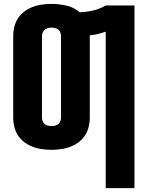

<svg xmlns="http://www.w3.org/2000/svg" viewBox="-20 -763 760 988"><path d="M524 205H672V-735H524Q494 -717 459.5 -709Q425 -701 390 -700Q361 -725 322.5 -734Q284 -743 245 -743Q216 -743 187 -738Q158 -733 131.5 -720Q105 -707 85 -685Q65 -663 56.5 -635Q48 -607 48 -578V-158Q48 -128 56.5 -100Q65 -72 85 -50Q105 -28 131.5 -15Q158 -2 187 3Q216 8 245 8Q274 8 303 3Q332 -2 358.5 -15Q385 -28 405 -50Q425 -72 433.5 -100Q442 -128 442 -158V-581Q463 -583 483.5 -588Q504 -593 524 -600ZM245 -114Q233 -114 221 -118.5Q209 -123 202.5 -134Q196 -145 196 -158V-578Q196 -590 202.5 -601Q209 -612 221 -616.5Q233 -621 245 -621Q258 -621 270 -616.5Q282 -612 288 -601Q294 -590 294 -578V-158Q294 -145 288 -134Q282 -123 270 -118.5Q258 -114 245 -114Z"/></svg>

Font: Iosevka Sparkle Heavy
Style: Regular
Weight: 900
Designer: Belleve Invis
Foundry: Belleve Invis
Version: Version 4.5.0; ttfautohint (v1.8.3)